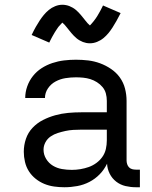

<svg xmlns="http://www.w3.org/2000/svg" viewBox="-20 -779 640 807"><path d="M251 8Q251 8 251 8Q251 8 250 8Q229 8 207.5 5Q186 2 166.5 -6Q147 -14 130 -27.5Q113 -41 101.5 -59Q90 -77 85 -98.5Q80 -120 80 -141Q80 -169 89 -195.5Q98 -222 117 -242Q136 -262 160.5 -274.5Q185 -287 212 -294.5Q239 -302 266.5 -304.5Q294 -307 321 -307H429V-355Q429 -371 425 -386Q421 -401 411 -413Q401 -425 387.5 -433.5Q374 -442 359.5 -446.5Q345 -451 329.5 -452.5Q314 -454 299 -454Q277 -454 255 -450.5Q233 -447 213.5 -436.5Q194 -426 181.5 -407.5Q169 -389 169 -367Q169 -367 169 -367Q169 -367 169 -367H86Q86 -367 86 -367Q86 -367 86 -367Q86 -392 94.5 -416Q103 -440 118.5 -459.5Q134 -479 155 -492.5Q176 -506 200 -514Q224 -522 249 -525Q274 -528 299 -528Q325 -528 350.5 -525Q376 -522 400.5 -513Q425 -504 447 -489Q469 -474 484 -453Q499 -432 505.5 -406.5Q512 -381 512 -355V-104Q512 -97 514.5 -89Q517 -81 522.5 -75.5Q528 -70 535.5 -68Q543 -66 551 -66H568V8H551Q529 8 507.5 3Q486 -2 468.5 -15.5Q451 -29 441 -49Q431 -69 430 -91Q418 -66 399 -46.5Q380 -27 356 -14.5Q332 -2 305 3Q278 8 251 8ZM282 -65Q300 -65 318 -68Q336 -71 353 -77Q370 -83 385 -94Q400 -105 410.5 -120Q421 -135 425 -153Q429 -171 429 -189V-234H321Q305 -234 288 -233Q271 -232 255 -228.5Q239 -225 223 -220Q207 -215 193 -205.5Q179 -196 171 -181Q163 -166 163 -150Q163 -129 174 -111Q185 -93 202.5 -82.5Q220 -72 240.5 -68.5Q261 -65 282 -65ZM358 -597Q350 -597 342.5 -598.5Q335 -600 328.5 -602.5Q322 -605 315 -609Q308 -613 302.5 -617.5Q297 -622 291 -628Q285 -634 280.5 -639.5Q276 -645 271.5 -650.5Q267 -656 261.5 -663Q256 -670 251.5 -675Q247 -680 242 -684Q240 -682 236 -677.5Q232 -673 230 -671Q228 -669 225.5 -666Q223 -663 221 -659.5Q219 -656 216 -652Q213 -648 210.5 -643.5Q208 -639 205 -634Q202 -629 199 -623.5Q196 -618 193 -612Q190 -606 187 -600L113 -632Q122 -651 130.5 -666Q139 -681 147 -693Q155 -705 164 -716Q173 -727 185 -737Q197 -747 212 -753Q227 -759 242 -759Q250 -759 257.5 -757.5Q265 -756 271.5 -753.5Q278 -751 285 -747Q292 -743 297.5 -738.5Q303 -734 309 -728Q315 -722 319.5 -716.5Q324 -711 328.5 -705.5Q333 -700 338.5 -693Q344 -686 348.5 -681Q353 -676 358 -672Q360 -674 364 -678.5Q368 -683 370 -685.5Q372 -688 374.5 -691Q377 -694 379 -697Q381 -700 384 -704Q387 -708 389.5 -712.5Q392 -717 395 -722Q398 -727 401 -732.5Q404 -738 407 -744Q410 -750 413 -756L487 -724Q478 -706 469.5 -691Q461 -676 453 -663.5Q445 -651 436 -640Q427 -629 415 -619Q403 -609 388 -603Q373 -597 358 -597Z"/></svg>

Font: Iosevka Meiseki Sans
Style: Regular
Weight: 400
Monospace: yes
Designer: Belleve Invis
Foundry: Belleve Invis
Version: Version 11.2.6; ttfautohint (v1.8.4)